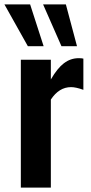

<svg xmlns="http://www.w3.org/2000/svg" viewBox="-39 -848 412 868"><path d="M86.9 -639.2 -19 -828.1H97.2L158.2 -639.2ZM238.8 -639.2 155.8 -828.1H258.8L309.1 -639.2ZM55.2 0V-578.1H190.9V-488.8Q220.2 -539.6 250.2 -562.3Q280.3 -585 316.9 -585Q330.1 -585 337.9 -583V-441.9Q304.2 -454.1 282.2 -454.1Q228 -454.1 190.9 -397.9V0Z"/></svg>

Font: Oswald Medium
Style: Regular
Weight: 500
Designer: Vernon Adams
Foundry: Vernon Adams
Version: Version 4.103